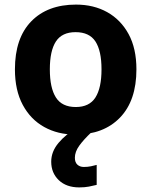

<svg xmlns="http://www.w3.org/2000/svg" viewBox="-20 -576 659 836"><path d="M574 -274Q574 -138 502.5 -64Q431 10 308 10Q232 10 172.5 -23Q113 -56 79 -119.5Q45 -183 45 -274Q45 -410 116 -483Q187 -556 311 -556Q388 -556 447 -523Q506 -490 540 -427.5Q574 -365 574 -274ZM197 -274Q197 -193 223.5 -151.5Q250 -110 310 -110Q369 -110 395.5 -151.5Q422 -193 422 -274Q422 -355 395.5 -395.5Q369 -436 309 -436Q250 -436 223.5 -395.5Q197 -355 197 -274ZM306 111Q306 131 317 141Q328 151 345 151Q361 151 376 148Q391 145 401 142V229Q385 233 367 236.5Q349 240 325 240Q269 240 236 208.5Q203 177 203 128Q203 84 235 46Q267 8 313 -17L378 0Q344 32 325 58.5Q306 85 306 111Z"/></svg>

Font: Noto IKEA Arabic
Style: Bold
Weight: 700
Designer: Monotype Design Team
Foundry: Monotype Imaging Inc.
Version: Version 1.200